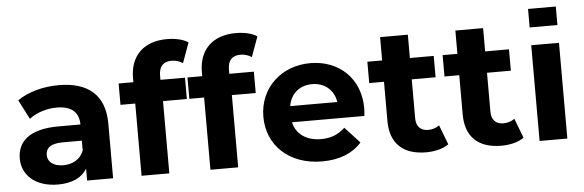

<svg xmlns="http://www.w3.org/2000/svg" viewBox="-49 -909 3271 1075"><g transform="rotate(-5 1587.0 -371.0)"><path d="M289 -546C203 -546 116 -523 57 -481L113 -372C152 -403 211 -422 268 -422C352 -422 392 -383 392 -316H268C104 -316 37 -250 37 -155C37 -62 112 8 238 8C317 8 373 -18 402 -67V0H548V-307C548 -470 453 -546 289 -546ZM277 -97C222 -97 189 -123 189 -162C189 -198 212 -225 285 -225H392V-170C374 -121 329 -97 277 -97Z M860 -549C860 -602 885 -627 931 -627C955 -627 977 -620 994 -608L1035 -721C1006 -741 960 -750 916 -750C782 -750 708 -671 708 -550V-526H625V-406H708V0H864V-406H998V-526H860Z M1247 -549C1247 -602 1272 -627 1318 -627C1342 -627 1364 -620 1381 -608L1422 -721C1393 -741 1347 -750 1303 -750C1169 -750 1095 -671 1095 -550V-526H1012V-406H1095V0H1251V-406H1385V-526H1247Z M1983 -267C1983 -440 1861 -546 1703 -546C1539 -546 1416 -430 1416 -269C1416 -109 1537 8 1723 8C1820 8 1895 -22 1945 -79L1862 -169C1825 -134 1784 -117 1727 -117C1645 -117 1588 -158 1573 -225H1980C1981 -238 1983 -255 1983 -267ZM1704 -428C1774 -428 1825 -384 1836 -316H1571C1582 -385 1633 -428 1704 -428Z M2392 -136C2375 -123 2352 -116 2329 -116C2287 -116 2262 -141 2262 -187V-406H2396V-526H2262V-657H2106V-526H2023V-406H2106V-185C2106 -57 2180 8 2307 8C2355 8 2402 -3 2434 -26Z M2815 -136C2798 -123 2775 -116 2752 -116C2710 -116 2685 -141 2685 -187V-406H2819V-526H2685V-657H2529V-526H2446V-406H2529V-185C2529 -57 2603 8 2730 8C2778 8 2825 -3 2857 -26Z M2945 -742V-638H3101V-742ZM2945 0H3101V-538H2945Z"/></g></svg>

Font: AWKNG-Font
Style: Bold
Weight: 700
Designer: Awakening Church
Foundry: Awakening Church
Version: Version 1.700;PS 001.700;hotconv 1.0.88;makeotf.lib2.5.64775